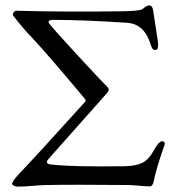

<svg xmlns="http://www.w3.org/2000/svg" viewBox="-20 -689 643 715"><path d="M158 -94Q153 -88 155.5 -83Q158 -78 166 -77Q246 -67 446 -70Q486 -71 510 -82.5Q534 -94 554 -131Q571 -163 585 -163Q589 -163 592 -159Q595 -155 593 -150Q562 -63 552 -12Q548 5 538 5Q522 5 496.5 2.5Q471 0 458 0Q241 -2 158 0Q135 0 103 3Q71 6 46 6Q42 6 37 4.5Q32 3 28.5 0.5Q25 -2 25 -4Q25 -15 59 -50Q109 -102 297 -310Q301 -315 296 -321Q153 -492 98 -550Q65 -584 29 -631Q26 -635 30.5 -642Q35 -649 40 -649Q222 -644 437 -647Q500 -648 510 -655Q527 -669 535 -669Q547 -669 550 -652Q561 -577 567 -541Q573 -503 559 -503Q552 -503 548.5 -507Q545 -511 541 -523Q537 -535 537 -535Q513 -600 455 -604Q290 -615 180 -615Q152 -615 165 -599Q187 -572 269.5 -482.5Q352 -393 380 -365Q390 -355 379 -343Q327 -284 158 -94Z"/></svg>

Font: EB Garamond
Style: SC
Weight: 400
Version: Version 000.010